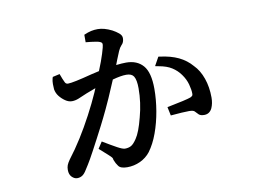

<svg xmlns="http://www.w3.org/2000/svg" viewBox="-69 -668 1139 831"><g transform="rotate(-10 500.0 -253.0)"><path d="M840 -186Q840 -160 831 -140Q820 -117 796 -117Q780 -117 772.5 -124Q765 -131 759 -138Q754 -145 734 -145Q709 -145 653 -140L645 -178Q732 -195 750 -202Q758 -206 759.5 -209Q761 -212 761 -217Q761 -234 754.5 -258Q748 -282 732 -304Q717 -325 695 -339Q673 -353 638 -359L623 -362L644 -400L651 -399Q698 -393 731.5 -377Q765 -361 789 -333Q813 -309 826.5 -270.5Q840 -232 840 -186ZM433 -33Q448 -33 459.5 -39Q471 -45 485 -66Q503 -92 519 -155Q536 -217 536 -280Q536 -317 526 -333Q517 -347 493.5 -347Q470 -347 434 -337H433L400 -260Q378 -211 363 -181Q352 -158 320.5 -98Q289 -38 275.5 -14.5Q262 9 250 27Q240 44 230 50.5Q220 57 207.5 57Q195 57 184 46Q173 35 173 15Q173 3 176.5 -6Q180 -15 189 -28Q219 -67 246 -110Q273 -153 299 -202Q325 -251 344 -294Q348 -304 352 -313Q310 -298 272 -281Q257 -275 242.5 -275Q228 -275 213.5 -285Q199 -295 188.5 -308.5Q178 -322 175 -339Q174 -348 174 -362Q174 -376 177 -387L179 -393L210 -400Q219 -375 226 -361Q230 -353 239 -353Q261 -353 345 -375Q358 -378 380 -383Q397 -424 406.5 -455Q416 -486 416 -492Q416 -498 415 -500Q411 -507 390 -510.5Q369 -514 345 -516V-549Q363 -557 377 -560Q391 -563 406 -563Q434 -563 468 -546Q483 -538 495 -528Q507 -518 507 -506Q507 -487 495 -476Q488 -469 481 -453.5Q474 -438 467 -419.5Q460 -401 458 -396Q484 -399 502 -399Q550 -399 576.5 -368.5Q603 -338 603 -266Q603 -219 594.5 -169Q586 -119 570 -75Q554 -31 531 0Q513 23 486 35.5Q459 48 429 48Q399 48 390 34Q382 24 375 6Q375 0 371.5 -4.5Q368 -9 358 -18L320 -52L339 -81Q377 -58 400 -45.5Q423 -33 433 -33Z"/></g></svg>

Font: Early Summer Mincho Screen
Style: Regular
Weight: 400
Designer: GuiWonder
Version: Version 1.002